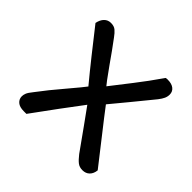

<svg xmlns="http://www.w3.org/2000/svg" viewBox="-126 -598 733 733"><g transform="rotate(45 241.0 -231.5)"><path d="M214 -261 229 -268Q270 -321 306 -367Q342 -413 380 -468Q384 -469 386 -469Q388 -469 391 -469Q412 -469 424 -459.5Q436 -450 436 -434Q436 -423 431.5 -413Q427 -403 417 -390Q383 -348 347.5 -305Q312 -262 278 -221L252 -199Q215 -150 176 -97.5Q137 -45 101 5Q100 5 94.5 5Q89 5 87 5Q64 5 52.5 -5Q41 -15 41 -30Q41 -38 44.5 -47Q48 -56 61 -72Q97 -120 137 -166.5Q177 -213 214 -261ZM263 -259 281 -247Q322 -193 363.5 -140.5Q405 -88 446 -35Q444 -16 433 -5Q422 6 404 6Q388 6 377 -2.5Q366 -11 352 -29Q322 -71 288.5 -118Q255 -165 225 -206L202 -227Q158 -280 120 -328Q82 -376 42 -427Q46 -447 57 -458Q68 -469 84 -469Q101 -469 111 -460.5Q121 -452 131 -438Q161 -398 194 -350.5Q227 -303 263 -259Z"/></g></svg>

Font: Baloo Bhaina 2
Style: Regular
Weight: 400
Designer: Yesha Goshar, Manish Minz, Shuchita Grover and Ek Type
Foundry: Ek Type
Version: Version 1.700